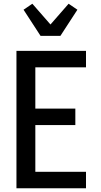

<svg xmlns="http://www.w3.org/2000/svg" viewBox="-20 -1007 540 1027"><path d="M68 0V-735H440V-647H169V-426H383V-338H169V-88H440V0ZM197 -815 106 -955 153 -987 250 -876 347 -987 394 -955 303 -815Z"/></svg>

Font: Iosevka SS18 Semibold
Style: Regular
Weight: 600
Monospace: yes
Designer: Belleve Invis
Foundry: Belleve Invis
Version: Version 25.1.1; ttfautohint (v1.8.4)